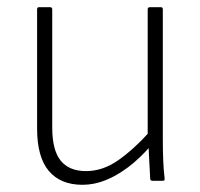

<svg xmlns="http://www.w3.org/2000/svg" viewBox="-20 -502 554 533"><path d="M209 11Q148 11 115.5 -27.5Q83 -66 83 -145V-476Q83 -482 88 -482H119Q125 -482 125 -476V-148Q125 -85 148.5 -56Q172 -27 219 -27Q265 -27 308 -57Q351 -87 398 -139L399 -98Q368 -62 336 -38Q304 -14 272.5 -1.5Q241 11 209 11ZM404 0Q398 0 397 -5Q396 -29 394.5 -53Q393 -77 392 -102L390 -120V-476Q390 -482 396 -482H427Q432 -482 432 -476V-115Q432 -86 433 -59Q434 -32 437 -6Q438 0 431 0Z"/></svg>

Font: Sofia Sans Semi Condensed ExtraLight
Style: Regular
Weight: 250
Version: Version 4.100